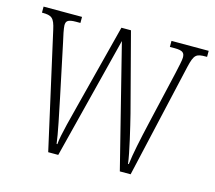

<svg xmlns="http://www.w3.org/2000/svg" viewBox="-83 -637 828 738"><g transform="rotate(15 331.5 -268.0)"><path d="M63 -459 166 0H206L329 -486L451 0H494L598 -456C610 -507 618 -512 657 -512H661V-536H513V-512H532C566 -512 572 -503 572 -485C572 -474 566 -449 560 -421L512 -213C494 -135 482 -78 477 -36H474C469 -79 445 -178 433 -226L352 -535H314L231 -212C219 -164 194 -74 192 -39H189C185 -75 166 -165 156 -213L112 -422C107 -442 100 -477 100 -487C100 -504 106 -512 140 -512H157V-536H4V-512H5C43 -512 53 -505 63 -459Z"/></g></svg>

Font: Noto Serif Khmer ExtraCondensed ExtraLight
Style: Regular
Weight: 200
Width: 2
Designer: Danh Hong and the Monotype Design Team
Foundry: Monotype Imaging Inc.
Version: Version 2.004